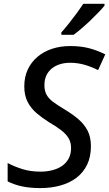

<svg xmlns="http://www.w3.org/2000/svg" viewBox="-20 -962 564 992"><path d="M188.5 9.8Q135.3 9.8 94 1Q52.7 -7.8 19.5 -24.9V-119.6Q53.7 -101.6 95.5 -88.4Q137.2 -75.2 189.5 -75.2Q220.7 -75.2 249.3 -82.3Q277.8 -89.4 299.8 -104.2Q321.8 -119.1 334.5 -142.3Q347.2 -165.5 347.2 -196.8Q347.2 -225.6 335 -246.8Q322.8 -268.1 297.9 -287.8Q272.9 -307.6 233.9 -330.1Q198.7 -352.1 169.4 -377Q140.1 -401.9 122.8 -435.3Q105.5 -468.8 105.5 -515.6Q105.5 -564.9 123.8 -603.5Q142.1 -642.1 174.6 -669.2Q207 -696.3 250 -710.2Q293 -724.1 342.3 -724.1Q398.4 -724.1 441.2 -712.6Q483.9 -701.2 523.9 -681.2L486.8 -599.6Q457 -615.2 419.7 -626.5Q382.3 -637.7 342.3 -637.7Q314.5 -637.7 290.3 -630.4Q266.1 -623 247.8 -608.2Q229.5 -593.3 219.5 -572Q209.5 -550.8 209.5 -522.5Q209.5 -492.2 220.9 -471.9Q232.4 -451.7 254.9 -435.1Q277.3 -418.5 310.1 -398.9Q352.5 -373.5 383.8 -347.2Q415 -320.8 432.4 -287.4Q449.7 -253.9 449.7 -206.1Q449.7 -151.9 430.2 -111.3Q410.6 -70.8 375.5 -43.9Q340.3 -17.1 292.7 -3.7Q245.1 9.8 188.5 9.8ZM296.9 -782.2V-794.4Q314.5 -814 335 -839.6Q355.5 -865.2 375.5 -892.6Q395.5 -919.9 410.2 -942.4H520V-933.1Q509.3 -919.4 490.5 -899.7Q471.7 -879.9 448.7 -857.9Q425.8 -835.9 402.8 -816.2Q379.9 -796.4 360.4 -782.2Z"/></svg>

Font: Open Sans Medium
Style: Italic
Weight: 500
Italic angle: -12°
Designer: Monotype Design Team
Foundry: Monotype Imaging Inc.
Version: Version 3.000